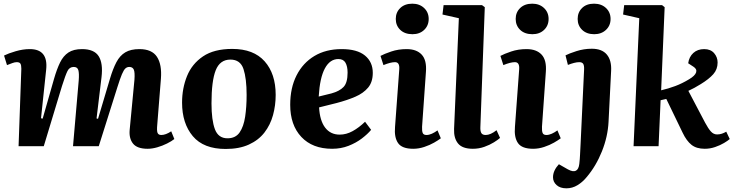

<svg xmlns="http://www.w3.org/2000/svg" viewBox="-20 -795 3988 1044"><path d="M408 -357Q411 -396 406 -413.5Q401 -431 381 -431Q358 -431 347 -409Q336 -387 317 -327L218 0H81L96 -421Q96 -441 91 -449Q86 -457 71 -457Q61 -457 48.5 -452.5Q36 -448 18 -441L2 -493Q26 -505 65.5 -516.5Q105 -528 142 -528Q243 -528 231 -416L203 -152L212 -150L274 -367Q289 -419 306.5 -455Q324 -491 352 -509.5Q380 -528 426 -528Q492 -528 516.5 -489.5Q541 -451 532 -375L505 -151L513 -149L578 -367Q594 -421 613 -457Q632 -493 661.5 -510.5Q691 -528 738 -528Q806 -528 833.5 -486Q861 -444 855 -367L835 -116Q832 -85 836.5 -73Q841 -61 857 -61Q881 -61 911 -81L928 -39Q913 -27 888 -14.5Q863 -2 835 6Q807 14 783 14Q726 14 703.5 -14Q681 -42 685 -88L711 -361Q714 -402 707.5 -416.5Q701 -431 683 -431Q671 -431 662 -423Q653 -415 643 -391.5Q633 -368 618 -320L517 0H377Z M1207 15Q1087 15 1028.5 -54.5Q970 -124 970 -237Q970 -315 997 -381.5Q1024 -448 1084 -488.5Q1144 -529 1243 -529Q1359 -529 1419 -461.5Q1479 -394 1479 -279Q1479 -222 1464.5 -169Q1450 -116 1418 -74.5Q1386 -33 1333.5 -9Q1281 15 1207 15ZM1217 -43Q1261 -43 1283 -75Q1305 -107 1313 -160.5Q1321 -214 1321 -279Q1321 -368 1304 -419.5Q1287 -471 1233 -471Q1176 -471 1153 -413Q1130 -355 1130 -233Q1130 -142 1148.5 -92.5Q1167 -43 1217 -43Z M1838 -528Q1922 -528 1964.5 -493Q2007 -458 2007 -399Q2007 -349 1981.5 -318.5Q1956 -288 1912 -269Q1868 -250 1811 -235L1715 -211Q1719 -139 1748 -101Q1777 -63 1827 -63Q1863 -63 1897.5 -82Q1932 -101 1965 -133L1998 -89Q1979 -66 1947.5 -42Q1916 -18 1875 -2Q1834 14 1786 14Q1679 14 1618.5 -50.5Q1558 -115 1558 -225Q1558 -317 1592.5 -385Q1627 -453 1689.5 -490.5Q1752 -528 1838 -528ZM1870 -400Q1870 -434 1858.5 -454Q1847 -474 1820 -474Q1774 -474 1746.5 -423Q1719 -372 1713 -270L1782 -287Q1826 -299 1848 -322Q1870 -345 1870 -400Z M2132 -692Q2132 -728 2156.5 -751.5Q2181 -775 2222 -775Q2261 -775 2286 -751.5Q2311 -728 2311 -692Q2311 -656 2286.5 -632.5Q2262 -609 2223 -609Q2181 -609 2156.5 -632.5Q2132 -656 2132 -692ZM2151 -418Q2154 -457 2128 -457Q2104 -457 2065 -441L2049 -491Q2069 -502 2107.5 -515Q2146 -528 2191 -528Q2245 -528 2273 -498Q2301 -468 2296 -404L2275 -106Q2274 -83 2278.5 -72Q2283 -61 2299 -61Q2313 -61 2328.5 -68Q2344 -75 2359 -86L2377 -43Q2364 -33 2340.5 -19.5Q2317 -6 2287 4Q2257 14 2227 14Q2166 14 2144.5 -17Q2123 -48 2128 -105Z M2475 -696 2386 -716 2392 -767H2601L2616 -756L2592 -104Q2591 -83 2597 -72Q2603 -61 2621 -61Q2647 -61 2680 -87L2699 -45Q2688 -35 2665.5 -21Q2643 -7 2613.5 3.5Q2584 14 2551 14Q2494 14 2470.5 -15Q2447 -44 2449 -94Z M2784 -692Q2784 -728 2808.5 -751.5Q2833 -775 2874 -775Q2913 -775 2938 -751.5Q2963 -728 2963 -692Q2963 -656 2938.5 -632.5Q2914 -609 2875 -609Q2833 -609 2808.5 -632.5Q2784 -656 2784 -692ZM2803 -418Q2806 -457 2780 -457Q2756 -457 2717 -441L2701 -491Q2721 -502 2759.5 -515Q2798 -528 2843 -528Q2897 -528 2925 -498Q2953 -468 2948 -404L2927 -106Q2926 -83 2930.5 -72Q2935 -61 2951 -61Q2965 -61 2980.5 -68Q2996 -75 3011 -86L3029 -43Q3016 -33 2992.5 -19.5Q2969 -6 2939 4Q2909 14 2879 14Q2818 14 2796.5 -17Q2775 -48 2780 -105Z M3121 -692Q3121 -728 3145 -751.5Q3169 -775 3210 -775Q3250 -775 3275 -751.5Q3300 -728 3300 -692Q3300 -656 3275 -632.5Q3250 -609 3211 -609Q3170 -609 3145.5 -632.5Q3121 -656 3121 -692ZM3289 -133Q3285 -52 3253 28Q3221 108 3170 168Q3148 195 3120 212Q3092 229 3060 229Q3026 229 3006.5 211.5Q2987 194 2987 169Q2987 150 2995.5 132Q3004 114 3019 98L3068 126Q3123 156 3130 96Q3133 70 3134 46Q3135 22 3137 -13L3156 -417Q3157 -439 3151 -448Q3145 -457 3130 -457Q3117 -457 3101.5 -453Q3086 -449 3068 -442L3055 -494Q3074 -504 3114.5 -517Q3155 -530 3198 -530Q3253 -530 3279.5 -498.5Q3306 -467 3303 -410Z M3456 -696 3368 -716 3374 -767H3580L3594 -756L3575 -304Q3614 -313 3651.5 -327Q3689 -341 3727 -364Q3759 -383 3765 -401Q3771 -419 3751 -432L3722 -451Q3727 -486 3750 -507Q3773 -528 3809 -528Q3844 -528 3863 -506Q3882 -484 3882 -455Q3882 -418 3858.5 -391.5Q3835 -365 3791 -338Q3772 -326 3756 -317.5Q3740 -309 3723 -301L3814 -128Q3831 -96 3845.5 -80Q3860 -64 3879 -64Q3893 -64 3905 -68Q3917 -72 3929 -79L3948 -39Q3938 -30 3917 -17.5Q3896 -5 3868.5 4.5Q3841 14 3812 14Q3767 14 3740 -7.5Q3713 -29 3692 -73L3603 -257Q3588 -253 3572 -250L3561 0H3425Z"/></svg>

Font: Literata 36pt
Style: Bold Italic
Weight: 700
Italic angle: -2°
Designer: Latin by Veronika Burian and Jose Scaglione. Greek by Irene Vlachou. Cyrillic by Vera Evstafieva
Foundry: TypeTogether
Version: Version 3.002